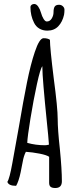

<svg xmlns="http://www.w3.org/2000/svg" viewBox="-20 -945 390 965"><path d="M227 -26V-157Q214 -166 178 -173Q142 -180 110 -182Q99 -161 94 -131L90 -111Q89 -104 84 -80Q79 -56 73 -38.5Q67 -21 61 -11Q23 -11 17 -31Q28 -47 42 -125L75 -308Q97 -438 115.5 -530Q134 -622 155 -684Q178 -753 199 -753Q220 -753 231 -745Q231 -705 250 -552Q270 -402 270 -347Q270 -294 281 -195Q291 -94 291 -34Q291 0 258 0Q242 0 234.5 -6Q227 -12 227 -26ZM226 -218Q223 -262 216 -327Q193 -553 193 -604V-612Q183 -602 165.5 -521.5Q148 -441 133 -349Q118 -257 117 -227Q159 -215 206 -215Q214 -215 226 -218ZM151 -831Q133 -866 133 -910Q133 -916 138.5 -920.5Q144 -925 152 -925Q163 -925 172 -912Q181 -899 186 -881Q191 -863 199 -850Q207 -837 215 -837Q231 -837 240 -852Q249 -867 249 -883Q249 -903 255 -912Q261 -921 277 -921Q288 -921 296 -913.5Q304 -906 304 -896Q304 -883 302 -871Q294 -835 273 -813Q252 -791 218 -791Q195 -791 177.5 -801.5Q160 -812 151 -831Z"/></svg>

Font: Amatic SC
Style: Bold
Weight: 700
Designer: Multiple Designers
Foundry: Vernon Adams
Version: Version 2.505